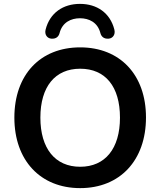

<svg xmlns="http://www.w3.org/2000/svg" viewBox="-20 -959 825 989"><path d="M243 -760C271 -757 283 -773 287 -789C301 -844 346 -865 392 -865C438 -865 483 -844 497 -789C501 -773 513 -757 541 -760C560 -762 576 -780 569 -807C547 -893 479 -939 392 -939C305 -939 237 -893 215 -807C208 -780 224 -762 243 -760ZM393 10C598 10 732 -133 732 -354C732 -574 598 -715 393 -715C187 -715 54 -574 54 -353C54 -133 188 10 393 10ZM393 -100C264 -100 188 -194 188 -353C188 -513 264 -605 393 -605C523 -605 598 -513 598 -353C598 -194 522 -100 393 -100Z"/></svg>

Font: Nunito
Style: Bold
Weight: 700
Designer: Vernon Adams
Foundry: Vernon Adams
Version: Version 3.602